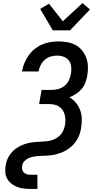

<svg xmlns="http://www.w3.org/2000/svg" viewBox="-20 -1012 640 1247"><path d="M175 215Q153 215 131 212Q109 209 89 201Q69 193 52.5 179.5Q36 166 26 147.5Q16 129 14.5 106.5Q13 84 17 61Q20 41 28.5 21Q37 1 50.5 -16Q64 -33 82 -46Q100 -59 120 -68Q140 -77 160.5 -82Q181 -87 202 -89Q223 -91 243 -91.5Q263 -92 284 -94.5Q305 -97 325 -104.5Q345 -112 362 -126Q379 -140 389 -160Q399 -180 402 -200Q405 -217 404.5 -234.5Q404 -252 400 -268Q396 -284 386.5 -297.5Q377 -311 363.5 -320Q350 -329 333 -332.5Q316 -336 299 -336H234L250 -428H315Q337 -428 359 -434Q381 -440 399.5 -455Q418 -470 427.5 -491Q437 -512 441 -534Q445 -556 442.5 -578.5Q440 -601 428 -618Q416 -635 395 -643Q374 -651 351 -651Q331 -651 310 -645Q289 -639 272 -624.5Q255 -610 244.5 -590Q234 -570 231 -550L230 -548H123L124 -551Q128 -578 139 -603.5Q150 -629 166 -652Q182 -675 205 -693.5Q228 -712 253.5 -723Q279 -734 306 -738.5Q333 -743 360 -743Q389 -743 417.5 -738Q446 -733 471 -719.5Q496 -706 513 -684.5Q530 -663 540 -637Q550 -611 551 -581.5Q552 -552 547 -522Q543 -499 535 -476.5Q527 -454 511 -435Q495 -416 474 -402.5Q453 -389 431 -380Q454 -367 472 -345.5Q490 -324 500 -298Q510 -272 511 -242.5Q512 -213 507 -183Q505 -168 501 -153.5Q497 -139 490.5 -124.5Q484 -110 475 -96.5Q466 -83 455 -71.5Q444 -60 430.5 -50Q417 -40 403.5 -32.5Q390 -25 375 -19.5Q360 -14 345 -10Q330 -6 315 -4Q300 -2 285 -1Q270 0 255 0Q240 0 224.5 1.5Q209 3 194 6Q179 9 165 15.5Q151 22 139 34Q127 46 125 61Q122 74 123.5 86Q125 98 133 106.5Q141 115 152 119Q163 123 175 123H223V215ZM323 -815 241 -954 298 -988 388 -874 516 -992 564 -950 435 -815Z"/></svg>

Font: Iosevka Aile Semibold Oblique
Style: Regular
Weight: 600
Italic angle: -9°
Designer: Belleve Invis
Foundry: Belleve Invis
Version: Version 31.1.0; ttfautohint (v1.8.4)